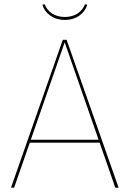

<svg xmlns="http://www.w3.org/2000/svg" viewBox="-20 -864 597 884"><path d="M278.4 -772.3C335.6 -772.3 371.6 -806.3 381.7 -842.3L371.1 -844.4C358.6 -810.4 326 -785.8 278.4 -785.8C230.8 -785.8 198.3 -810.4 185.7 -844.4L175.1 -842.3C185.3 -806.3 221.3 -772.3 278.4 -772.3ZM510.8 0H526.1L286.6 -680.9H269.1L30.7 0H45.1L117.1 -207H438.8ZM121.9 -220.6 277.8 -669 434 -220.6Z"/></svg>

Font: Fira Sans Hair
Style: Regular
Weight: 100
Designer: bBox Type GmbH & Carrois Corporate GbR & Edenspiekermann AG
Foundry: bBox Type GmbH & Carrois Corporate GbR & Edenspiekermann AG
Version: Version 4.300;PS 004.300;hotconv 1.0.88;makeotf.lib2.5.64775